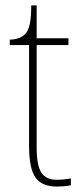

<svg xmlns="http://www.w3.org/2000/svg" viewBox="-20 -677 305 707"><path d="M189 10Q134 10 110.5 -23.5Q87 -57 87 -141V-511H16V-531Q54 -532 73 -552Q84 -563 89.5 -588Q95 -613 95 -657H115V-536H232V-511H115V-135Q115 -67 132.5 -41Q150 -15 188 -15Q214 -15 241 -20V5Q227 8 214 9Q201 10 189 10Z"/></svg>

Font: Noto Serif Tamil SemiCondensed Thin
Style: Italic
Weight: 100
Width: 4
Italic angle: -12°
Designer: Indian Type Foundry, Tom Grace, and the Monotype Design Team
Foundry: Monotype Imaging Inc.
Version: Version 2.003; ttfautohint (v1.8.4.7-5d5b)